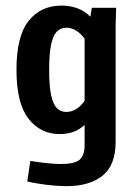

<svg xmlns="http://www.w3.org/2000/svg" viewBox="-20 -465 478 677"><path d="M213.9 191.4Q184.6 191.4 147 187Q109.4 182.6 76.2 174.8L86.9 102.5Q157.2 113.3 194.3 113.3Q243.2 113.3 260.7 98.1Q278.3 83 278.3 47.9V-24.4Q258.8 -6.8 237.3 0.5Q215.8 7.8 190.4 7.8Q123 7.8 80.6 -46.4Q38.1 -100.6 38.1 -218.8Q38.1 -337.9 81.1 -391.6Q124 -445.3 197.3 -445.3Q225.6 -445.3 251 -436.5Q276.4 -427.7 298.8 -406.2L303.7 -437.5H389.6L387.7 -375V35.2Q387.7 117.2 341.8 154.3Q295.9 191.4 213.9 191.4ZM213.9 -70.3Q250 -70.3 278.3 -109.4V-328.1Q250 -367.2 213.9 -367.2Q193.4 -367.2 180.2 -353.5Q167 -339.8 160.2 -307.6Q153.3 -275.4 153.3 -218.8Q153.3 -162.1 160.2 -129.9Q167 -97.7 180.2 -84Q193.4 -70.3 213.9 -70.3Z"/></svg>

Font: Sudo Variable
Style: Regular
Weight: 400
Monospace: yes
Designer: Jens Kutilek
Foundry: Jens Kutilek
Version: Version 0.040